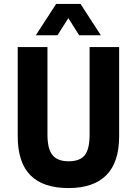

<svg xmlns="http://www.w3.org/2000/svg" viewBox="-20 -944 696 975"><path d="M328 11Q199 11 134.5 -54Q70 -119 70 -252V-705H221V-261Q221 -187 247 -156Q273 -125 328 -125Q386 -125 410.5 -156Q435 -187 435 -261V-705H585V-252Q585 -120 520 -54.5Q455 11 328 11ZM162 -765 265 -924H389L492 -765H382L327 -852L272 -765Z"/></svg>

Font: Nunito Sans 7pt Condensed ExtraBold
Style: Regular
Weight: 800
Width: 3
Designer: Vernon Adams
Foundry: Vernon Adams
Version: Version 3.101;gftools[0.9.27]